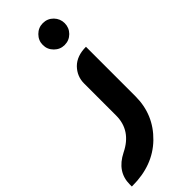

<svg xmlns="http://www.w3.org/2000/svg" viewBox="-369 -719 945 945"><g transform="rotate(-45 103.5 -246.0)"><path d="M248.5 -608.9Q248.5 -577.6 226.6 -555.2Q204.1 -532.7 172.4 -532.7Q141.1 -532.7 118.7 -555.2Q96.2 -577.6 96.2 -608.9Q96.2 -640.1 118.7 -662.6Q141.1 -685.1 172.4 -685.1Q204.1 -685.1 226.6 -662.6Q248.5 -639.6 248.5 -608.9ZM240.2 -108.4Q240.2 19.5 149.4 107.4Q60.5 193.4 -81.5 193.4H-86.4V178.7Q-86.4 91.3 2.9 46.4Q106 -3.9 106 -108.4V-331.5Q106 -380.9 141.1 -417Q176.8 -452.6 240.2 -452.6Z"/></g></svg>

Font: DimaKhabar
Style: Bold
Weight: 700
Width: 6
Designer: R.Balvardi
Foundry: Dima Software Group
Version: Version 1.00;November 30, 2018;FontCreator 11.5.0.2427 64-bi